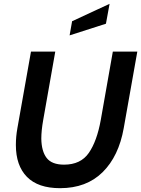

<svg xmlns="http://www.w3.org/2000/svg" viewBox="-20 -970 738 1004"><path d="M294 14Q179 14 121 -45Q63 -104 63 -212Q63 -256 71 -300L142 -700H269L206 -343Q196 -287 196 -245Q197 -179 224 -144Q251 -109 315 -109Q402 -109 444.5 -170.5Q487 -232 507 -343L570 -700H698L627 -300Q601 -153 516.5 -69.5Q432 14 294 14ZM534 -846 344 -785 357 -859 553 -950Z"/></svg>

Font: Cabin
Style: Bold Italic
Weight: 700
Designer: Pablo Impallari
Foundry: Pablo Impallari. www.impallari.com Igino Marini. www.ikern.com
Version: Version 1.005